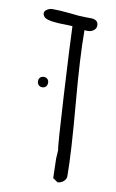

<svg xmlns="http://www.w3.org/2000/svg" viewBox="-78 -708 450 748"><g transform="rotate(10 146.5 -333.5)"><path d="M205 -605V-601Q205 -500 221 -317Q238 -122 238 -33Q238 -21 227.5 -12Q217 -3 204 -3L185 -16Q185 -38 184 -55L183 -93L185 -127Q181 -139 169.5 -343Q158 -547 156 -612L134 -613Q65 -613 47 -625Q37 -632 37 -643Q37 -651 47 -657.5Q57 -664 68 -664Q96 -664 136 -660Q175 -655 204 -655H212H220Q251 -655 251 -631Q251 -619 241 -611.5Q231 -604 218 -604Q210 -604 205 -605ZM61 -378Q61 -387 66.5 -392.5Q72 -398 81 -398Q90 -398 95.5 -392.5Q101 -387 101 -378Q101 -369 95.5 -363Q90 -357 81 -357Q72 -357 66.5 -363Q61 -369 61 -378Z"/></g></svg>

Font: Amatic SC
Style: Bold
Weight: 700
Designer: Multiple Designers
Foundry: Vernon Adams
Version: Version 2.505